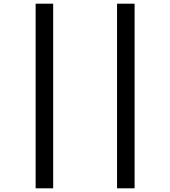

<svg xmlns="http://www.w3.org/2000/svg" viewBox="-20 -783 923 1040"><path d="M173 -763H268V237H173ZM614 -763H709V237H614Z"/></svg>

Font: Noto Sans Display Medium Narrow
Style: Regular
Weight: 500
Width: 4
Designer: Monotype Design team
Foundry: Monotype Imaging Inc.
Version: Version 1.000